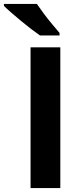

<svg xmlns="http://www.w3.org/2000/svg" viewBox="-65 -954 416 974"><path d="M90 0V-714H241V0ZM122 -934Q137 -912 157.5 -884.5Q178 -857 199.5 -831.5Q221 -806 237 -787V-774H138Q119 -787 93.5 -806.5Q68 -826 41.5 -848Q15 -870 -8 -890Q-31 -910 -45 -924V-934Z"/></svg>

Font: Noto IKEA Simplified Chinese
Style: Bold
Weight: 700
Designer: Monotype Design Team
Foundry: Monotype Imaging Inc.
Version: Version 1.100